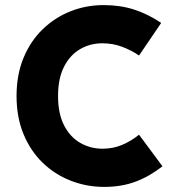

<svg xmlns="http://www.w3.org/2000/svg" viewBox="-20 -722 693 754"><path d="M45 -345Q45 -429 72.5 -495Q100 -561 147.5 -607Q195 -653 256.5 -677.5Q318 -702 387 -702Q452 -702 506.5 -684.5Q561 -667 613 -632L526 -504Q495 -525 459 -538.5Q423 -552 382 -552Q334 -552 294.5 -529Q255 -506 231.5 -460Q208 -414 208 -345Q208 -276 231.5 -230Q255 -184 295 -161Q335 -138 383 -138Q424 -138 459.5 -153Q495 -168 526 -193L618 -69Q567 -29 512 -8.5Q457 12 389 12Q320 12 257.5 -12.5Q195 -37 147.5 -83Q100 -129 72.5 -195Q45 -261 45 -345Z"/></svg>

Font: Radio Canada
Style: Regular
Weight: 400
Designer: Charles Daoud, Etienne Aubert Bonn, Alexandre Saumier Demers, Jacques Le Bailly
Foundry: Radio-Canada
Version: Version 2.104;gftools[0.9.28.dev5+ged2979d]